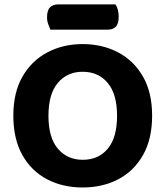

<svg xmlns="http://www.w3.org/2000/svg" viewBox="-20 -821 740 858"><path d="M659.8 -304Q659.8 -200 619.2 -128.2Q578.5 -56.5 508.3 -19.8Q438.2 16.8 349.3 16.8Q260.5 16.8 190.4 -19.8Q120.3 -56.5 79.9 -128.2Q39.6 -200 39.6 -304Q39.6 -408 80.8 -479.3Q122.1 -550.5 192.3 -587.3Q262.5 -624 349.3 -624Q436.6 -624 507.1 -587.3Q577.5 -550.5 618.7 -479.3Q659.8 -408 659.8 -304ZM503.1 -304Q503.1 -400.2 461.4 -450.3Q419.8 -500.3 349.3 -500.3Q280.3 -500.3 238.4 -450.6Q196.5 -401 196.5 -303.6Q196.5 -206.3 238.5 -156.6Q280.4 -106.9 350 -106.9Q420.2 -106.9 461.7 -156.6Q503.1 -206.3 503.1 -304ZM461.7 -688.5H205Q201 -698.3 195.6 -712.7Q190.2 -727.2 190.2 -743.3Q190.2 -775.5 203.8 -788.4Q217.4 -801.4 239.7 -801.4H495.8Q502.9 -792.3 506.6 -777.4Q510.4 -762.4 510.4 -746.6Q510.4 -714.4 497.3 -701.4Q484.3 -688.5 461.7 -688.5Z"/></svg>

Font: Baloo Bhaijaan 2
Style: Regular
Weight: 400
Designer: Sanskriti Dholi, Noopur Datye and Ek Type
Foundry: Ek Type
Version: Version 1.701